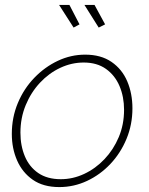

<svg xmlns="http://www.w3.org/2000/svg" viewBox="-20 -750 605 780"><path d="M221 10Q156 10 113.5 -19.5Q71 -49 49.5 -98Q28 -147 28 -206Q28 -273 52.5 -331.5Q77 -390 119.5 -434Q162 -478 215 -503Q268 -528 326 -528Q390 -528 433 -498.5Q476 -469 497 -419.5Q518 -370 518 -310Q518 -244 494 -186Q470 -128 428.5 -84Q387 -40 333.5 -15Q280 10 221 10ZM227 -22Q276 -22 322 -43.5Q368 -65 404.5 -103.5Q441 -142 462.5 -193Q484 -244 484 -304Q484 -357 465.5 -400.5Q447 -444 410.5 -470Q374 -496 320 -496Q271 -496 225 -474.5Q179 -453 142.5 -414Q106 -375 84.5 -323Q63 -271 63 -211Q63 -158 81 -115Q99 -72 135.5 -47Q172 -22 227 -22ZM323 -730H364L407 -651L381 -638ZM220 -730H262L303 -651L279 -638Z"/></svg>

Font: Raleway ExtraLight
Style: Italic
Weight: 200
Italic angle: -12°
Designer: Matt McInerney, Pablo Impallari, Rodrigo Fuenzalida
Foundry: Matt McInerney, Pablo Impallari, Rodrigo Fuenzalida
Version: Version 4.026